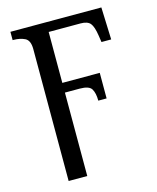

<svg xmlns="http://www.w3.org/2000/svg" viewBox="-116 -616 764 936"><g transform="rotate(-15 266.0 -148.0)"><path d="M113 -426Q113 -470 88.5 -482Q64 -494 31 -494H27V-536H486L492 -373H443L438 -406Q431 -453 417 -470Q403 -487 368 -487H207V-230H396V-101H354Q354 -139 341.5 -160Q329 -181 282 -181H207V240H113Z"/></g></svg>

Font: NotoSerif-Regular
Style: Regular
Weight: 400
Designer: Monotype Design Team
Foundry: Monotype Imaging Inc.
Version: Version 2.007; ttfautohint (v1.8) -l 8 -r 50 -G 200 -x 14 -D